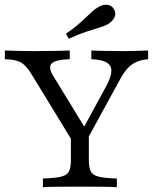

<svg xmlns="http://www.w3.org/2000/svg" viewBox="-30 -782 638 802"><path d="M291.9 -160.5 100.8 -473.4Q79 -509.7 56 -521.8Q33.1 -533.9 -9.7 -534.7V-571Q18.5 -570.2 48.8 -569.4Q79 -568.5 109.7 -568.5Q162.1 -568.5 198.8 -569.4Q235.5 -570.2 261.3 -571V-534.7Q203.2 -533.1 186.7 -517.7Q170.2 -502.4 191.1 -466.9L333.1 -234.7L305.6 -223.4L411.3 -417.7Q445.2 -479 431 -505.6Q416.9 -532.3 351.6 -534.7V-571Q368.5 -570.2 403.6 -569.4Q438.7 -568.5 487.9 -568.5Q511.3 -568.5 534.3 -569.4Q557.3 -570.2 588.7 -571V-534.7Q560.5 -532.3 540.3 -523.4Q520.2 -514.5 504.4 -498Q488.7 -481.5 473.4 -454L312.9 -160.5ZM149.2 0V-36.3Q200 -37.9 225 -44Q250 -50 258.1 -66.1Q266.1 -82.3 266.1 -113.7V-250.8L311.3 -194.4L341.1 -241.1V-113.7Q341.1 -82.3 349.2 -66.1Q357.3 -50 382.7 -44Q408.1 -37.9 458.1 -36.3V0Q433.9 -1.6 393.5 -2Q353.2 -2.4 304.8 -2.4Q253.2 -2.4 212.9 -2Q172.6 -1.6 149.2 0ZM257.3 -620.2 245.2 -641.1Q275 -661.3 295.2 -678.6Q315.3 -696 329.8 -710.1Q344.4 -724.2 356 -734.7Q367.7 -745.2 380.6 -752.4Q401.6 -764.5 419.8 -761.7Q437.9 -758.9 446 -743.5Q455.6 -728.2 448.8 -711.3Q441.9 -694.4 421.8 -681.5Q407.3 -673.4 385.5 -666.9Q363.7 -660.5 332.7 -650.4Q301.6 -640.3 257.3 -620.2Z"/></svg>

Font: Playfair 9pt Light
Style: Regular
Weight: 300
Designer: Claus Eggers Sørensen
Foundry: Claus Eggers Sørensen
Version: Version 2.001;gftools[0.9.30]